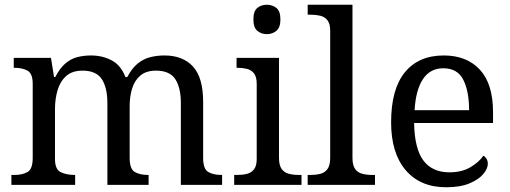

<svg xmlns="http://www.w3.org/2000/svg" viewBox="-20 -780 2150 810"><path d="M28 0V-42H41Q75 -42 96.5 -54.5Q118 -67 118 -114V-426Q118 -470 96 -482Q74 -494 41 -494H38V-536H195L208 -455H213Q233 -493 256 -512.5Q279 -532 306 -539Q333 -546 364 -546Q412 -546 451 -525.5Q490 -505 509 -455H517Q537 -493 561.5 -512.5Q586 -532 614.5 -539Q643 -546 674 -546Q751 -546 794 -499.5Q837 -453 837 -350V-114Q837 -67 858.5 -54.5Q880 -42 914 -42H917V0H743V-345Q743 -410 719.5 -446Q696 -482 638 -482Q597 -482 572.5 -461.5Q548 -441 537.5 -407Q527 -373 527 -333V-114Q527 -67 548.5 -54.5Q570 -42 604 -42H607V0H433V-345Q433 -410 409.5 -446Q386 -482 328 -482Q285 -482 259.5 -459.5Q234 -437 223 -400Q212 -363 212 -320V-109Q212 -65 236.5 -53.5Q261 -42 294 -42H297V0Z M968 0V-42H981Q1003 -42 1021.5 -46.5Q1040 -51 1051.5 -65.5Q1063 -80 1063 -109V-426Q1063 -456 1051.5 -470.5Q1040 -485 1021.5 -489.5Q1003 -494 981 -494H978V-536H1157V-114Q1157 -83 1168 -67.5Q1179 -52 1198 -47Q1217 -42 1239 -42H1252V0ZM1106 -636Q1082 -636 1065.5 -650Q1049 -664 1049 -698Q1049 -733 1065.5 -746.5Q1082 -760 1106 -760Q1129 -760 1146 -746.5Q1163 -733 1163 -698Q1163 -664 1146 -650Q1129 -636 1106 -636Z M1278 0V-42H1291Q1314 -42 1332.5 -47Q1351 -52 1362 -67.5Q1373 -83 1373 -114V-650Q1373 -680 1361.5 -694.5Q1350 -709 1331.5 -713.5Q1313 -718 1291 -718H1278V-760H1467V-114Q1467 -83 1478 -67.5Q1489 -52 1508 -47Q1527 -42 1549 -42H1562V0Z M1862 10Q1753 10 1691.5 -62Q1630 -134 1630 -264Q1630 -404 1688 -475Q1746 -546 1852 -546Q1949 -546 2004.5 -486Q2060 -426 2060 -307V-261H1727Q1729 -152 1766.5 -102.5Q1804 -53 1876 -53Q1928 -53 1964.5 -74.5Q2001 -96 2019 -123Q2026 -120 2032 -111Q2038 -102 2038 -89Q2038 -69 2019 -46Q2000 -23 1961 -6.5Q1922 10 1862 10ZM1959 -315Q1959 -395 1934.5 -443.5Q1910 -492 1850 -492Q1795 -492 1764.5 -446.5Q1734 -401 1729 -315Z"/></svg>

Font: Noto Serif Vithkuqi
Style: Regular
Weight: 400
Version: Version 1.005